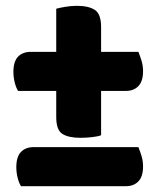

<svg xmlns="http://www.w3.org/2000/svg" viewBox="-20 -636 537 659"><path d="M52 3Q45 -8 40.5 -26Q36 -44 36 -62Q36 -98 52 -114.5Q68 -131 95 -131H455Q460 -119 465.5 -101.5Q471 -84 471 -65Q471 -30 455 -13.5Q439 3 413 3ZM327 -172Q319 -168 297.5 -165.5Q276 -163 256 -163Q215 -163 194 -176.5Q173 -190 173 -234V-324H42Q35 -335 30.5 -353Q26 -371 26 -389Q26 -425 42 -441.5Q58 -458 85 -458H173V-606Q183 -609 203.5 -612.5Q224 -616 244 -616Q284 -616 305.5 -602Q327 -588 327 -543V-458H455Q460 -446 465.5 -428.5Q471 -411 471 -392Q471 -357 455 -340.5Q439 -324 413 -324H327Z"/></svg>

Font: BALOOCHETTANREGULAR
Style: Book
Weight: 400
Designer: Maithili Shingre and Ek Type
Foundry: Ek Type
Version: Version 1.100;PS 1.000;hotconv 1.0.88;makeotf.lib2.5.647800;